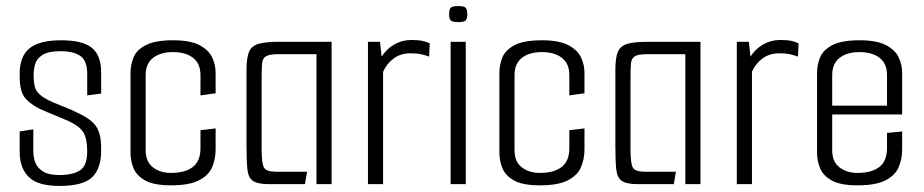

<svg xmlns="http://www.w3.org/2000/svg" viewBox="-20 -608 3050 634"><path d="M176 6Q105 6 75 -23.5Q45 -53 45 -106V-174L90 -181V-108Q90 -88 97 -70.5Q104 -53 122.5 -41.5Q141 -30 176 -30Q219 -30 243.5 -45Q268 -60 268 -108Q268 -150 255.5 -170.5Q243 -191 207 -208Q198 -212 177.5 -220.5Q157 -229 136.5 -237.5Q116 -246 108 -250Q71 -270 58 -291.5Q45 -313 45 -353V-365Q45 -422 77.5 -448.5Q110 -475 182 -475Q253 -475 283.5 -450Q314 -425 314 -369V-299L268 -293V-364Q268 -408 245 -423.5Q222 -439 180 -439Q139 -439 120 -426.5Q101 -414 96 -396Q91 -378 91 -362Q91 -325 99.5 -310Q108 -295 133 -281Q153 -270 183.5 -258.5Q214 -247 237 -235Q281 -215 297.5 -190.5Q314 -166 314 -119V-110Q314 -52 284.5 -23Q255 6 176 6Z M545 4Q488 4 459.5 -12Q431 -28 421 -52.5Q411 -77 411 -103V-368Q411 -394 421 -418.5Q431 -443 461.5 -459Q492 -475 552 -475Q608 -475 638.5 -459Q669 -443 680.5 -418.5Q692 -394 692 -368V-300L642 -293V-360Q642 -398 617.5 -417Q593 -436 551 -436Q510 -436 485.5 -417Q461 -398 461 -360V-112Q461 -74 485 -55.5Q509 -37 545 -37Q591 -37 616.5 -56.5Q642 -76 642 -119V-178L692 -184V-115Q692 -83 680.5 -56Q669 -29 637 -12.5Q605 4 545 4Z M867 0Q831 0 815.5 -10.5Q800 -21 797 -48Q794 -75 794 -127V-377Q794 -416 802 -436Q810 -456 833 -463Q856 -470 901 -470H1075V0H1025V-429H898Q869 -429 858 -422Q847 -415 845.5 -398.5Q844 -382 844 -353V-115Q844 -69 851.5 -55Q859 -41 891 -41H994L987 0Z M1195 0V-470H1235L1240 -421Q1257 -447 1282.5 -461.5Q1308 -476 1338 -476Q1362 -476 1375 -473Q1388 -470 1399 -465L1397 -421Q1384 -426 1370 -429Q1356 -432 1335 -432Q1303 -432 1280 -415Q1257 -398 1245 -371V0Z M1493 -535Q1474 -535 1468.5 -540.5Q1463 -546 1463 -561Q1463 -577 1468.5 -582.5Q1474 -588 1493 -588Q1512 -588 1517.5 -582.5Q1523 -577 1523 -561Q1523 -546 1517.5 -540.5Q1512 -535 1493 -535ZM1468 0V-470H1518V0Z M1763 4Q1706 4 1677.5 -12Q1649 -28 1639 -52.5Q1629 -77 1629 -103V-368Q1629 -394 1639 -418.5Q1649 -443 1679.5 -459Q1710 -475 1770 -475Q1826 -475 1856.5 -459Q1887 -443 1898.5 -418.5Q1910 -394 1910 -368V-300L1860 -293V-360Q1860 -398 1835.5 -417Q1811 -436 1769 -436Q1728 -436 1703.5 -417Q1679 -398 1679 -360V-112Q1679 -74 1703 -55.5Q1727 -37 1763 -37Q1809 -37 1834.5 -56.5Q1860 -76 1860 -119V-178L1910 -184V-115Q1910 -83 1898.5 -56Q1887 -29 1855 -12.5Q1823 4 1763 4Z M2085 0Q2049 0 2033.5 -10.5Q2018 -21 2015 -48Q2012 -75 2012 -127V-377Q2012 -416 2020 -436Q2028 -456 2051 -463Q2074 -470 2119 -470H2293V0H2243V-429H2116Q2087 -429 2076 -422Q2065 -415 2063.5 -398.5Q2062 -382 2062 -353V-115Q2062 -69 2069.5 -55Q2077 -41 2109 -41H2212L2205 0Z M2413 0V-470H2453L2458 -421Q2475 -447 2500.5 -461.5Q2526 -476 2556 -476Q2580 -476 2593 -473Q2606 -470 2617 -465L2615 -421Q2602 -426 2588 -429Q2574 -432 2553 -432Q2521 -432 2498 -415Q2475 -398 2463 -371V0Z M2812 4Q2755 4 2726.5 -12Q2698 -28 2688 -52.5Q2678 -77 2678 -103V-368Q2678 -394 2688 -418.5Q2698 -443 2728.5 -459Q2759 -475 2819 -475Q2875 -475 2905.5 -459Q2936 -443 2947.5 -418.5Q2959 -394 2959 -368V-230H2728V-112Q2728 -74 2752 -55.5Q2776 -37 2812 -37Q2858 -37 2883.5 -56.5Q2909 -76 2909 -119V-169L2959 -174V-115Q2959 -83 2947.5 -56Q2936 -29 2904 -12.5Q2872 4 2812 4ZM2728 -360V-259H2909V-360Q2909 -398 2884.5 -417Q2860 -436 2818 -436Q2777 -436 2752.5 -417Q2728 -398 2728 -360Z"/></svg>

Font: Smooch Sans
Style: Regular
Weight: 400
Designer: Robert E. Leuschke
Foundry: Robert E. Leuschke
Version: Version 1.010; ttfautohint (v1.8.3)